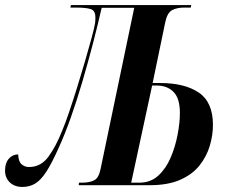

<svg xmlns="http://www.w3.org/2000/svg" viewBox="-62 -734 892 761"><path d="M27 7Q-4 7 -23 -11Q-42 -29 -42 -58Q-42 -88 -27 -105Q-12 -122 10 -122Q11 -94 23.5 -83Q36 -72 53 -72Q100 -72 130 -113Q160 -154 184 -215Q196 -243 211.5 -288.5Q227 -334 243.5 -387Q260 -440 275 -491.5Q290 -543 301 -583.5Q312 -624 315 -643Q316 -650 316 -655.5Q316 -661 316 -666Q316 -692 297.5 -698Q279 -704 238 -704H217L219 -714H696L694 -704H668Q640 -704 620.5 -694Q601 -684 593 -646L543 -405H572Q670 -405 726 -367Q782 -329 782 -239Q782 -198 769.5 -156Q757 -114 729 -78.5Q701 -43 652.5 -21.5Q604 0 532 0H250L251 -10H264Q293 -10 311.5 -19.5Q330 -29 337 -66L470 -703H341Q326 -637 306.5 -562Q287 -487 265 -412Q243 -337 219 -269Q195 -201 171 -149Q144 -88 122 -54Q100 -20 77.5 -6.5Q55 7 27 7ZM491 -10Q535 -10 565.5 -38Q596 -66 614.5 -109.5Q633 -153 642 -200.5Q651 -248 651 -286Q651 -344 626 -369.5Q601 -395 559 -395H541L458 -10Z"/></svg>

Font: Noto Serif Display ExtraCondensed
Style: Bold Italic
Weight: 700
Width: 2
Italic angle: -12°
Designer: Monotype Design Team
Foundry: Monotype Imaging Inc.
Version: Version 2.009